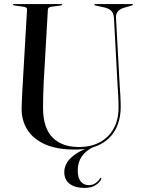

<svg xmlns="http://www.w3.org/2000/svg" viewBox="-20 -720 695 941"><path d="M439 -6.5 442 -2Q399.5 18.5 380.2 47.5Q361 76.5 361 115.5Q361 151.5 375.8 169.5Q390.5 187.5 416 187.5Q433 187.5 447.8 177.8Q462.5 168 469.5 155Q471 153 472.5 152.2Q474 151.5 475.5 152Q476.5 153 476.8 154.8Q477 156.5 475.5 159Q468 175.5 447.2 188.2Q426.5 201 394.5 201Q347.5 201 321.2 180.8Q295 160.5 295 123.5Q295 99 309 76Q323 53 354.8 32.2Q386.5 11.5 439 -6.5ZM556.5 -297.5 538.5 -633Q537 -652 527.8 -664Q518.5 -676 496 -682.5L446.5 -693.5Q444 -694.5 443 -695.2Q442 -696 442 -697Q442 -698.5 443 -699.2Q444 -700 446 -700H628Q630 -700 631 -699.2Q632 -698.5 632 -697Q632 -696 630.5 -695Q629 -694 625.5 -693L585 -681Q567.5 -676 557.2 -663Q547 -650 548.5 -632.5L566.5 -302.5Q568.5 -275.5 570 -249Q571.5 -222.5 571.5 -195Q571.5 -137.5 548.5 -90.2Q525.5 -43 476 -15Q426.5 13 346 13Q258 13 200.2 -13Q142.5 -39 114.2 -84Q86 -129 86 -185.5Q86 -200 87 -223.2Q88 -246.5 89.2 -270.2Q90.5 -294 91.5 -310.5L112.5 -673.5Q113 -679.5 108.5 -682.5Q104 -685.5 94.5 -687L48.5 -693.5Q43 -695 43 -697Q43 -698.5 44.2 -699.2Q45.5 -700 47.5 -700H280.5Q283 -700 284 -699.2Q285 -698.5 285 -697Q285 -696 283.8 -695.2Q282.5 -694.5 280 -693.5L232 -687Q223 -685.5 219 -682.5Q215 -679.5 214.5 -671.5L194 -313.5Q192 -275.5 191.5 -243.8Q191 -212 191 -190.5Q191 -94 237 -46.8Q283 0.5 366.5 0.5Q426 0.5 469.5 -23Q513 -46.5 537 -89.8Q561 -133 561 -192Q561 -223 559.5 -249.5Q558 -276 556.5 -297.5Z"/></svg>

Font: Fraunces 120pt
Style: Regular
Weight: 400
Version: Version 1.000;[b76b70a41]